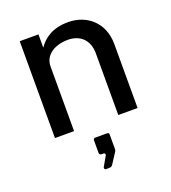

<svg xmlns="http://www.w3.org/2000/svg" viewBox="-138 -627 859 963"><g transform="rotate(-20 292.0 -145.0)"><path d="M75 0H177V-345C177 -409 238 -441 304 -441C368 -441 413 -401 413 -330V0H516V-341C516 -458 433 -524 335 -524C252 -524 204 -489 175 -446V-517H75ZM262 234H277C288 234 293 232 298 225L337 165C337 163 339 159 339 156V77C339 71 336 67 329 67H266C259 67 255 71 255 79V142C255 152 258 156 268 156H277C285 156 289 164 283 172L255 221C252 227 256 234 262 234Z"/></g></svg>

Font: United Sans Medium
Style: Regular
Weight: 500
Designer: Pablo Impallari, Rodrigo Fuenzalida (Modified by Dan O. Williams)
Version: Version 1.000;PS 001.000;hotconv 1.0.88;makeotf.lib2.5.64775